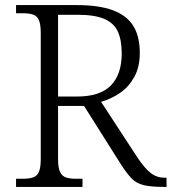

<svg xmlns="http://www.w3.org/2000/svg" viewBox="-20 -734 674 754"><path d="M43 0V-32H70Q93 -32 109 -37Q125 -42 132.5 -58.5Q140 -75 140 -109V-605Q140 -639 132.5 -655.5Q125 -672 109 -677Q93 -682 70 -682H43V-714H282Q368 -714 422.5 -694Q477 -674 503 -633Q529 -592 529 -526Q529 -471 507.5 -432Q486 -393 452 -369.5Q418 -346 377 -334L520 -115Q549 -72 572.5 -54Q596 -36 627 -36H634V0H624Q573 0 544 -7Q515 -14 496 -34Q477 -54 454 -90L310 -318H208V-109Q208 -75 216 -58.5Q224 -42 239.5 -37Q255 -32 278 -32H304V0ZM284 -355Q373 -355 415.5 -398.5Q458 -442 458 -524Q458 -577 442.5 -610.5Q427 -644 389 -660Q351 -676 285 -676H208V-355Z"/></svg>

Font: Noto Serif Thai Light
Style: Regular
Weight: 300
Version: Version 2.001